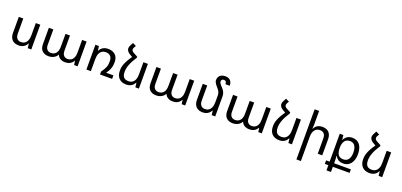

<svg xmlns="http://www.w3.org/2000/svg" viewBox="31 -2060 7508 3585"><g transform="rotate(20 3784.5 -267.0)"><path d="M509 -492V0H439L428 -87H423Q410 -60 387.5 -38Q365 -16 333 -3Q301 10 259 10Q205 10 165 -11Q125 -32 103.5 -74Q82 -116 82 -178V-492H171V-195Q171 -128 201 -95.5Q231 -63 280 -63Q322 -63 353.5 -84Q385 -105 402.5 -147Q420 -189 420 -252V-492Z M852 9Q773 9 726 -36Q679 -81 679 -171V-492H768V-188Q768 -125 797.5 -94.5Q827 -64 873 -64Q935 -64 972.5 -107Q1010 -150 1010 -241V-492H1099V-188Q1099 -146 1112.5 -118.5Q1126 -91 1150 -77.5Q1174 -64 1204 -64Q1244 -64 1274.5 -83Q1305 -102 1322.5 -141.5Q1340 -181 1340 -241V-492H1429V0H1360L1348 -80H1343Q1331 -56 1310 -36Q1289 -16 1258 -3.5Q1227 9 1183 9Q1128 9 1087 -14Q1046 -37 1028 -83H1023Q1004 -43 958 -17Q912 9 852 9Z M1971 -70H2115V0H1874V-58Q1901 -94 1918 -123.5Q1935 -153 1945 -179.5Q1955 -206 1958.5 -233.5Q1962 -261 1962 -293Q1962 -361 1928.5 -395Q1895 -429 1835 -429Q1793 -429 1761 -408.5Q1729 -388 1711 -346Q1693 -304 1693 -241V0H1604V-492H1674L1685 -405H1690Q1703 -432 1725.5 -454Q1748 -476 1780 -489Q1812 -502 1854 -502Q1917 -502 1961.5 -479Q2006 -456 2029.5 -413Q2053 -370 2053 -308Q2053 -262 2045 -223.5Q2037 -185 2019 -148.5Q2001 -112 1971 -70Z M2332 -520 2413 -550V-528Q2379 -476 2355.5 -432Q2332 -388 2317.5 -349.5Q2303 -311 2296 -275.5Q2289 -240 2289 -204Q2289 -152 2304 -121Q2319 -90 2347.5 -76.5Q2376 -63 2416 -63Q2458 -63 2490 -84Q2522 -105 2540 -147Q2558 -189 2558 -252V-492H2647V0H2577L2566 -87H2560Q2548 -60 2525.5 -38Q2503 -16 2471 -3Q2439 10 2397 10Q2303 10 2250.5 -44Q2198 -98 2198 -198Q2198 -232 2204.5 -266.5Q2211 -301 2226.5 -339Q2242 -377 2267.5 -421.5Q2293 -466 2332 -520ZM2413 -550 2332 -509 2273 -543Q2239 -563 2221 -588.5Q2203 -614 2203 -640Q2203 -656 2208 -672.5Q2213 -689 2222 -705L2253 -763L2322 -729L2300 -692Q2293 -681 2290 -670.5Q2287 -660 2287 -651Q2287 -634 2298 -619.5Q2309 -605 2330 -594Z M2990 9Q2911 9 2864 -36Q2817 -81 2817 -171V-492H2906V-188Q2906 -125 2935.5 -94.5Q2965 -64 3011 -64Q3073 -64 3110.5 -107Q3148 -150 3148 -241V-492H3237V-188Q3237 -146 3250.5 -118.5Q3264 -91 3288 -77.5Q3312 -64 3342 -64Q3382 -64 3412.5 -83Q3443 -102 3460.5 -141.5Q3478 -181 3478 -241V-492H3567V0H3498L3486 -80H3481Q3469 -56 3448 -36Q3427 -16 3396 -3.5Q3365 9 3321 9Q3266 9 3225 -14Q3184 -37 3166 -83H3161Q3142 -43 3096 -17Q3050 9 2990 9Z M4164 -389V0H4094L4083 -87H4078Q4065 -60 4042.5 -38Q4020 -16 3988 -3Q3956 10 3914 10Q3860 10 3820 -11Q3780 -32 3758.5 -74Q3737 -116 3737 -178V-492H3826V-195Q3826 -128 3856 -95.5Q3886 -63 3935 -63Q3977 -63 4008.5 -83.5Q4040 -104 4057.5 -146Q4075 -188 4075 -252V-387Q4075 -419 4061.5 -451.5Q4048 -484 4014 -520Q3989 -547 3974 -568.5Q3959 -590 3952 -608.5Q3945 -627 3945 -644Q3945 -680 3960.5 -708.5Q3976 -737 4008 -753.5Q4040 -770 4090 -770Q4131 -770 4161 -754Q4191 -738 4207 -706.5Q4223 -675 4223 -630H4138Q4138 -660 4126.5 -678.5Q4115 -697 4085 -697Q4060 -697 4047 -684Q4034 -671 4034 -651Q4034 -636 4040 -622.5Q4046 -609 4059.5 -592.5Q4073 -576 4097 -550Q4122 -524 4136.5 -499Q4151 -474 4157.5 -447.5Q4164 -421 4164 -389Z M4512 9Q4433 9 4386 -36Q4339 -81 4339 -171V-492H4428V-188Q4428 -125 4457.5 -94.5Q4487 -64 4533 -64Q4595 -64 4632.5 -107Q4670 -150 4670 -241V-492H4759V-188Q4759 -146 4772.5 -118.5Q4786 -91 4810 -77.5Q4834 -64 4864 -64Q4904 -64 4934.5 -83Q4965 -102 4982.5 -141.5Q5000 -181 5000 -241V-492H5089V0H5020L5008 -80H5003Q4991 -56 4970 -36Q4949 -16 4918 -3.5Q4887 9 4843 9Q4788 9 4747 -14Q4706 -37 4688 -83H4683Q4664 -43 4618 -17Q4572 9 4512 9Z M5373 -520 5454 -550V-528Q5420 -476 5396.5 -432Q5373 -388 5358.5 -349.5Q5344 -311 5337 -275.5Q5330 -240 5330 -204Q5330 -152 5345 -121Q5360 -90 5388.5 -76.5Q5417 -63 5457 -63Q5499 -63 5531 -84Q5563 -105 5581 -147Q5599 -189 5599 -252V-492H5688V0H5618L5607 -87H5601Q5589 -60 5566.5 -38Q5544 -16 5512 -3Q5480 10 5438 10Q5344 10 5291.5 -44Q5239 -98 5239 -198Q5239 -232 5245.5 -266.5Q5252 -301 5267.5 -339Q5283 -377 5308.5 -421.5Q5334 -466 5373 -520ZM5454 -550 5373 -509 5314 -543Q5280 -563 5262 -588.5Q5244 -614 5244 -640Q5244 -656 5249 -672.5Q5254 -689 5263 -705L5294 -763L5363 -729L5341 -692Q5334 -681 5331 -670.5Q5328 -660 5328 -651Q5328 -634 5339 -619.5Q5350 -605 5371 -594Z M5952 -760V-492Q5952 -470 5950.5 -449Q5949 -428 5947 -405H5952Q5965 -432 5986 -454Q6007 -476 6038.5 -489Q6070 -502 6113 -502Q6169 -502 6208.5 -481Q6248 -460 6269 -418.5Q6290 -377 6290 -314V0H6201V-297Q6201 -365 6172.5 -397Q6144 -429 6092 -429Q6028 -429 5990 -382.5Q5952 -336 5952 -241V236H5863V-760Z M6460 236V133H6390V63H6460V-492H6531L6541 -400H6545Q6567 -445 6607.5 -473.5Q6648 -502 6709 -502Q6806 -502 6858 -434.5Q6910 -367 6910 -248Q6910 -171 6886 -113Q6862 -55 6816.5 -23Q6771 9 6706 9Q6647 9 6608.5 -16Q6570 -41 6550 -84H6544Q6547 -53 6548 -28Q6549 -3 6549 23V63H6882V133H6549V236ZM6683 -64Q6749 -64 6784 -111.5Q6819 -159 6819 -248Q6819 -306 6804 -346.5Q6789 -387 6760 -408Q6731 -429 6689 -429Q6619 -429 6584 -381Q6549 -333 6549 -249V-244Q6549 -179 6565 -139Q6581 -99 6611 -81.5Q6641 -64 6683 -64Z M7166 -520 7247 -550V-528Q7213 -476 7189.5 -432Q7166 -388 7151.5 -349.5Q7137 -311 7130 -275.5Q7123 -240 7123 -204Q7123 -152 7138 -121Q7153 -90 7181.5 -76.5Q7210 -63 7250 -63Q7292 -63 7324 -84Q7356 -105 7374 -147Q7392 -189 7392 -252V-492H7481V0H7411L7400 -87H7394Q7382 -60 7359.5 -38Q7337 -16 7305 -3Q7273 10 7231 10Q7137 10 7084.5 -44Q7032 -98 7032 -198Q7032 -232 7038.5 -266.5Q7045 -301 7060.5 -339Q7076 -377 7101.5 -421.5Q7127 -466 7166 -520ZM7247 -550 7166 -509 7107 -543Q7073 -563 7055 -588.5Q7037 -614 7037 -640Q7037 -656 7042 -672.5Q7047 -689 7056 -705L7087 -763L7156 -729L7134 -692Q7127 -681 7124 -670.5Q7121 -660 7121 -651Q7121 -634 7132 -619.5Q7143 -605 7164 -594Z"/></g></svg>

Font: Noto Sans Armenian
Style: Regular
Weight: 400
Designer: Monotype Design Team
Foundry: Monotype Imaging Inc.
Version: Version 2.007